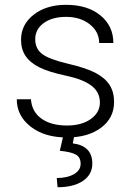

<svg xmlns="http://www.w3.org/2000/svg" viewBox="-20 -558 546 793"><path d="M49.3 0ZM392.6 -134.3Q392.6 -177.7 357.7 -204.1Q322.8 -230.5 252.4 -245.4Q182.1 -260.3 143.3 -279.5Q104.5 -298.8 85.7 -326.7Q66.9 -354.5 66.9 -394Q66.9 -456.5 119.1 -497.3Q171.4 -538.1 252.9 -538.1Q341.3 -538.1 394.8 -494.4Q448.2 -450.7 448.2 -380.4H389.6Q389.6 -426.8 350.8 -457.5Q312 -488.3 252.9 -488.3Q195.3 -488.3 160.4 -462.6Q125.5 -437 125.5 -396Q125.5 -356.4 154.5 -334.7Q183.6 -313 260.5 -294.9Q337.4 -276.9 375.7 -256.3Q414.1 -235.8 432.6 -207Q451.2 -178.2 451.2 -137.2Q451.2 -70.3 397.2 -30.3Q343.3 9.8 256.3 9.8Q164.1 9.8 106.7 -34.9Q49.3 -79.6 49.3 -147.9H107.9Q111.3 -96.7 151.1 -68.1Q190.9 -39.6 256.3 -39.6Q317.4 -39.6 355 -66.4Q392.6 -93.3 392.6 -134.3ZM286.6 2.9 280.8 34.2Q361.3 44.4 361.3 117.7Q361.3 162.6 322.8 189Q284.2 215.3 217.8 215.3L214.4 177.2Q257.8 177.2 285.4 161.4Q313 145.5 313 118.7Q313 90.3 291.7 79.6Q270.5 68.8 227.1 64.9L241.2 2.9Z"/></svg>

Font: Roboto Light
Style: Regular
Weight: 300
Designer: Google
Version: Version 2.134; 2016; ttfautohint (v1.6)